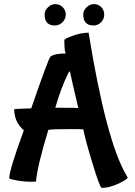

<svg xmlns="http://www.w3.org/2000/svg" viewBox="-20 -853 656 934"><path d="M284 -745Q268 -729 247 -729Q197 -729 197 -782Q197 -802 213 -817Q228 -833 249 -833Q270 -833 285 -818Q300 -803 300 -782Q300 -761 284 -745ZM472 -745Q456 -729 435 -729Q385 -729 385 -782Q385 -802 401 -817Q416 -833 437 -833Q458 -833 473 -818Q487 -803 487 -782Q487 -761 472 -745ZM430 -58Q466 61 475 61Q513 61 559 39Q601 19 601 10L594 -2Q496 -169 411 -694Q374 -694 331 -678Q293 -664 293 -658Q293 -593 302 -593Q244 -593 225 -577Q214 -564 132 -326Q49 -323 49 -322Q49 -260 96 -219Q25 -26 25 14Q25 18 58 24Q95 31 131 31Q155 31 155 30Q162 -47 215 -221Q227 -225 330 -225Q371 -225 385 -224Q397 -166 430 -58ZM361 -327Q360 -329 249 -329Q277 -427 314 -501Q317 -505 319 -505Q321 -505 321 -502Q327 -471 361 -327Z"/></svg>

Font: Bubblegum Sans
Style: Regular
Weight: 400
Designer: Angel Koziupa and Alejandro Paul
Foundry: Angel Koziupa and Alejandro Paul
Version: Version 1.001